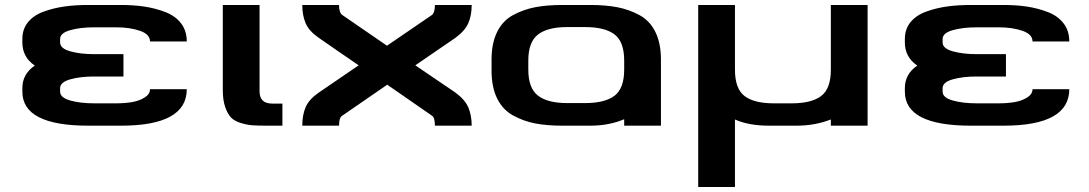

<svg xmlns="http://www.w3.org/2000/svg" viewBox="-20 -506 4385 773"><path d="M70 -151Q70 -208 120 -242Q70 -276 70 -335V-349Q70 -389 93 -417Q116 -445 156.5 -459.5Q197 -474 240.5 -480Q284 -486 336 -486H467Q518 -486 561.5 -479.5Q605 -473 645.5 -457.5Q686 -442 709 -412Q732 -382 732 -339H584Q584 -368 543.5 -382Q503 -396 448 -396H359Q303 -396 262.5 -384.5Q222 -373 222 -349V-335Q222 -311 262.5 -299.5Q303 -288 359 -288H477V-198H359Q303 -198 262.5 -186.5Q222 -175 222 -151V-137Q222 -113 262.5 -101.5Q303 -90 359 -90H448Q483 -90 512 -95Q541 -100 562.5 -113.5Q584 -127 584 -147H732Q732 0 467 0H336Q70 0 70 -137Z M1025 -138Q1025 -89 1076 -89H1117V0H1057Q1019 0 997 -1.5Q975 -3 949 -11Q923 -19 909.5 -33.5Q896 -48 886.5 -75.5Q877 -103 877 -143V-486H1025Z M1539 -165 1359 -41Q1345 -34 1345 0H1197Q1197 -43 1210.5 -74.5Q1224 -106 1263 -133L1424 -243Q1394 -263 1339.5 -301Q1285 -339 1263 -354Q1224 -381 1210.5 -412.5Q1197 -444 1197 -486H1345Q1345 -454 1359 -445L1538 -322L1718 -445Q1731 -454 1731 -486H1879Q1879 -444 1865.5 -413Q1852 -382 1814 -354L1652 -243L1814 -133Q1852 -105 1865.5 -73.5Q1879 -42 1879 0H1731Q1731 -34 1718 -41Z M2107 -262V-226Q2107 -151 2146 -121Q2185 -91 2263 -91H2336Q2415 -91 2454 -120.5Q2493 -150 2493 -226V-262Q2493 -338 2454 -367.5Q2415 -397 2336 -397H2263Q2185 -397 2146 -367Q2107 -337 2107 -262ZM2641 -266V0H2493V-26Q2432 0 2356 0H2245Q2182 0 2135 -9Q2088 -18 2046 -41Q2004 -64 1981.5 -109.5Q1959 -155 1959 -222V-266Q1959 -332 1981.5 -377.5Q2004 -423 2046 -445.5Q2088 -468 2135 -477Q2182 -486 2245 -486H2356Q2418 -486 2465 -477Q2512 -468 2554 -445.5Q2596 -423 2618.5 -377.5Q2641 -332 2641 -266Z M3095 -90H3168Q3247 -90 3286 -119.5Q3325 -149 3325 -225V-486H3473V0H3325V-25Q3261 0 3187 0H3077Q2994 0 2939 -25V247H2791V-486H2939V-225Q2939 -149 2977.5 -119.5Q3016 -90 3095 -90Z M3623 -151Q3623 -208 3673 -242Q3623 -276 3623 -335V-349Q3623 -389 3646 -417Q3669 -445 3709.5 -459.5Q3750 -474 3793.5 -480Q3837 -486 3889 -486H4020Q4071 -486 4114.5 -479.5Q4158 -473 4198.5 -457.5Q4239 -442 4262 -412Q4285 -382 4285 -339H4137Q4137 -368 4096.5 -382Q4056 -396 4001 -396H3912Q3856 -396 3815.5 -384.5Q3775 -373 3775 -349V-335Q3775 -311 3815.5 -299.5Q3856 -288 3912 -288H4030V-198H3912Q3856 -198 3815.5 -186.5Q3775 -175 3775 -151V-137Q3775 -113 3815.5 -101.5Q3856 -90 3912 -90H4001Q4036 -90 4065 -95Q4094 -100 4115.5 -113.5Q4137 -127 4137 -147H4285Q4285 0 4020 0H3889Q3623 0 3623 -137Z"/></svg>

Font: Aneo
Style: Bold
Weight: 700
Designer: Anastasios Pappas
Foundry: Anastasios Pappas
Version: Version 1.000